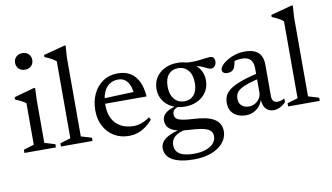

<svg xmlns="http://www.w3.org/2000/svg" viewBox="-91 -924 2402 1391"><g transform="rotate(-10 1110.0 -228.0)"><path d="M140 -593Q112 -593 94.2 -610.2Q76.5 -627.5 76.5 -654Q76.5 -680.5 94.2 -697.8Q112 -715 140 -715Q168 -715 185.5 -697.8Q203 -680.5 203 -654Q203 -627.5 185.5 -610.2Q168 -593 140 -593ZM188 -450.5 184.5 -364V-47L262 -23.5V0H30V-23.5L107 -47V-351.5Q101.5 -357 89 -364.5Q76.5 -372 61.2 -379.5Q46 -387 30.5 -392V-410L175.5 -450.5Z M453 -47 531 -23.5V0H298.5V-23.5L376 -47V-612.5Q369.5 -619.5 357.5 -627.2Q345.5 -635 329.2 -643.2Q313 -651.5 293.5 -659V-674L447 -715H459L453 -631Z M796 -450.5Q850 -450.5 887.8 -427Q925.5 -403.5 946.8 -358.8Q968 -314 972.5 -249.5H653L653.5 -289L920 -299L887 -279.5Q884 -319 872.5 -347.2Q861 -375.5 840.5 -390.8Q820 -406 789.5 -406Q752.5 -406 725 -386.8Q697.5 -367.5 682.5 -330.2Q667.5 -293 667.5 -238Q667.5 -180 689 -139Q710.5 -98 750.5 -76.2Q790.5 -54.5 845 -54.5Q866.5 -54.5 886.5 -59.8Q906.5 -65 926 -74.8Q945.5 -84.5 963.5 -98L973.5 -78Q947.5 -48.5 919.5 -28.8Q891.5 -9 861.5 0.5Q831.5 10 798.5 10Q737 10 689.8 -18.5Q642.5 -47 615.8 -97.5Q589 -148 589 -214Q589 -280.5 614 -334Q639 -387.5 685.5 -419Q732 -450.5 796 -450.5Z M1233 259.5Q1181.5 259.5 1142 251.5Q1102.5 243.5 1075.8 228.5Q1049 213.5 1035.5 191.2Q1022 169 1022 140.5Q1022 120.5 1032.5 102.2Q1043 84 1065.5 68.5Q1088 53 1123 41Q1158 29 1207 20.5H1235V32Q1184 39 1154.5 53.5Q1125 68 1113 88Q1101 108 1101 132Q1101 160 1115.8 179.5Q1130.5 199 1161.5 209Q1192.5 219 1241.5 219Q1291.5 219 1328 206Q1364.5 193 1384.2 170.2Q1404 147.5 1404 120Q1404 100.5 1395.5 87Q1387 73.5 1367.5 64.2Q1348 55 1314.8 50Q1281.5 45 1231.5 42.5Q1181.5 40 1149.2 31.5Q1117 23 1098.8 9.8Q1080.5 -3.5 1073.2 -20.2Q1066 -37 1066 -56Q1066 -90 1097.8 -113.5Q1129.5 -137 1187.5 -147.5L1198.5 -138Q1171 -134.5 1156.8 -122Q1142.5 -109.5 1142.5 -88Q1142.5 -76 1147 -66.2Q1151.5 -56.5 1165 -49.2Q1178.5 -42 1206.2 -37.2Q1234 -32.5 1280.5 -30Q1327.5 -27.5 1364.5 -19.8Q1401.5 -12 1427 2.8Q1452.5 17.5 1466.2 40.5Q1480 63.5 1480 96Q1480 140 1450.5 177.2Q1421 214.5 1365.5 237Q1310 259.5 1233 259.5ZM1234.5 -128.5Q1182.5 -128.5 1141 -149Q1099.5 -169.5 1076 -205.8Q1052.5 -242 1052.5 -289Q1052.5 -337 1076 -373.5Q1099.5 -410 1141 -430.2Q1182.5 -450.5 1234.5 -450.5Q1274 -450.5 1307 -438.8Q1340 -427 1364.5 -405.5Q1389 -384 1402.8 -354.8Q1416.5 -325.5 1416.5 -290Q1416.5 -242 1392.8 -205.5Q1369 -169 1328 -148.8Q1287 -128.5 1234.5 -128.5ZM1238.5 -167.5Q1282.5 -167.5 1308.2 -198.2Q1334 -229 1334 -285Q1334 -344.5 1306.5 -378Q1279 -411.5 1231 -411.5Q1187.5 -411.5 1161.2 -381Q1135 -350.5 1135 -294Q1135 -235 1162.8 -201.2Q1190.5 -167.5 1238.5 -167.5ZM1300.5 -410.5 1282.5 -443Q1315 -438.5 1343.2 -439Q1371.5 -439.5 1395.2 -442.2Q1419 -445 1439 -447.8Q1459 -450.5 1475 -450.5Q1491 -450.5 1499.2 -441.2Q1507.5 -432 1507.5 -412.5Q1507.5 -393 1496.2 -380Q1485 -367 1469.5 -367Q1456.5 -367 1443.8 -373.2Q1431 -379.5 1413.8 -388Q1396.5 -396.5 1369.2 -403Q1342 -409.5 1300.5 -410.5Z M1818 -281.5 1820.5 -241Q1757.5 -228 1717.5 -214.5Q1677.5 -201 1655.8 -186.8Q1634 -172.5 1625.8 -156Q1617.5 -139.5 1617.5 -119.5Q1617.5 -85.5 1638 -67.2Q1658.5 -49 1690.5 -49Q1716 -49 1736.8 -61Q1757.5 -73 1770 -92.8Q1782.5 -112.5 1782.5 -135.5V-315.5Q1782.5 -355 1763 -377.2Q1743.5 -399.5 1697.5 -399.5Q1680 -399.5 1659.2 -395.2Q1638.5 -391 1619.5 -382L1647 -407.5Q1645 -392 1642 -377.8Q1639 -363.5 1635.2 -352.2Q1631.5 -341 1625.5 -334Q1617.5 -323.5 1605.2 -319.2Q1593 -315 1579.5 -315Q1561.5 -315 1551.5 -323Q1541.5 -331 1541.5 -343Q1541.5 -359 1557 -376.8Q1572.5 -394.5 1599 -410.5Q1625.5 -426.5 1658.8 -436.5Q1692 -446.5 1728 -446.5Q1775.5 -446.5 1804.5 -432.2Q1833.5 -418 1846.8 -391Q1860 -364 1860 -324.5V-95Q1860 -78.5 1864.8 -68Q1869.5 -57.5 1879 -52.2Q1888.5 -47 1902.5 -47Q1914 -47 1927 -51Q1940 -55 1953 -61.5V-35Q1932 -12.5 1908.2 -2Q1884.5 8.5 1864 8.5Q1839 8.5 1820.8 -3Q1802.5 -14.5 1793 -36.5Q1783.5 -58.5 1783.5 -90L1786.5 -94Q1780 -63 1761.8 -39.8Q1743.5 -16.5 1717 -3.2Q1690.5 10 1659 10Q1604.5 10 1570.5 -19.2Q1536.5 -48.5 1536.5 -103.5Q1536.5 -133 1548.5 -157.2Q1560.5 -181.5 1591 -202.5Q1621.5 -223.5 1676.8 -242.8Q1732 -262 1818 -281.5Z M2124.5 -47 2202.5 -23.5V0H1970V-23.5L2047.5 -47V-612.5Q2041 -619.5 2029 -627.2Q2017 -635 2000.8 -643.2Q1984.5 -651.5 1965 -659V-674L2118.5 -715H2130.5L2124.5 -631Z"/></g></svg>

Font: Newsreader 16pt 16pt
Style: Regular
Weight: 400
Version: Version 1.003